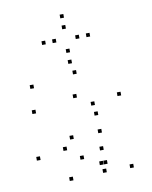

<svg xmlns="http://www.w3.org/2000/svg" viewBox="-95 -932 810 1025"><g transform="rotate(-10 310.0 -420.0)"><path d="M548.7 -380.6V-400.6H528.7V-380.6ZM334.9 -535.7V-555.7H314.9V-535.7ZM97.2 -499.1V-519.1H77.2V-499.1ZM84.7 -365V-385H64.7V-365ZM314.2 -410.3V-430.3H294.2V-410.3ZM401.9 -354.6V-374.6H381.9V-354.6ZM401.9 10V-10H381.9V10ZM548.7 10V-10H528.7V10ZM410.2 -298.9V-318.9H390.2V-298.9ZM65.1 -115.8V-135.8H45.1V-115.8ZM219.2 21.6V1.6H199.2V21.6ZM391.9 -33.9V-53.9H371.9V-33.9ZM413.9 -33.9V-53.9H393.9V-33.9ZM406.5 -110.8V-130.8H386.5V-110.8ZM295.2 -80.3V-100.3H275.2V-80.3ZM214 -142.3V-162.3H194V-142.3ZM259.2 -195.9V-215.9H239.2V-195.9ZM413.2 -203.2V-223.2H393.2V-203.2ZM440.2 -719.1V-739.1H420.2V-719.1ZM320 -842.2V-862.2H300V-842.2ZM199.8 -719.1V-739.1H179.8V-719.1ZM320 -595.4V-615.4H300V-595.4ZM257.2 -719.1V-739.1H237.2V-719.1ZM320 -782.9V-802.9H300V-782.9ZM382.2 -719.1V-739.1H362.2V-719.1ZM320 -654.8V-674.8H300V-654.8Z"/></g></svg>

Font: Monaspace Argon Dots Var
Style: Regular
Weight: 400
Designer: Riley Cran and the Lettermatic Team
Version: Version 1.100 (Monaspace Argon Dots)